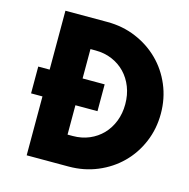

<svg xmlns="http://www.w3.org/2000/svg" viewBox="-109 -856 947 962"><g transform="rotate(15 364.5 -375.0)"><path d="M113.2 -444.5V-750H330.5Q410.5 -750 479.3 -721.1Q548.2 -692.3 599.3 -641.8Q650.5 -591.4 679.5 -522.7Q708.6 -454.1 708.6 -375Q708.6 -295.9 679.5 -227.3Q650.5 -158.6 599.5 -108.2Q548.6 -57.7 479.5 -28.9Q410.5 0 330.5 0H113.2V-305.5H54.1V-444.5ZM284.1 -444.5H398.6V-305.5H284.1V-153.2H310.9Q357.3 -153.2 396.4 -169.8Q435.5 -186.4 463.9 -215.9Q492.3 -245.5 508.2 -286.1Q524.1 -326.8 524.1 -375Q524.1 -423.2 508.2 -463.9Q492.3 -504.5 463.9 -534.1Q435.5 -563.6 396.4 -580.2Q357.3 -596.8 310.9 -596.8H284.1Z"/></g></svg>

Font: Spartan ExtBd
Style: Regular
Weight: 800
Designer: Matt Bailey, Mirko Velimirovic
Foundry: Matt Bailey
Version: Version 1.005